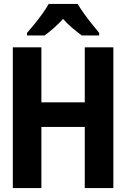

<svg xmlns="http://www.w3.org/2000/svg" viewBox="-20 -954 640 974"><path d="M45 0V-714H190V-435H410V-714H555V0H410V-310H190V0ZM117 -787Q134 -806 155.5 -832.5Q177 -859 196.5 -886.5Q216 -914 227 -934H374Q387 -912 405.5 -886Q424 -860 444.5 -834.5Q465 -809 483 -787V-774H395Q373 -790 348 -811Q323 -832 300 -858Q276 -832 251.5 -810.5Q227 -789 206 -774H117Z"/></svg>

Font: Noto Sans Mono
Style: Bold
Weight: 700
Designer: Monotype Design Team
Foundry: Monotype Imaging Inc.
Version: Version 2.014